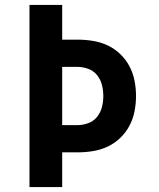

<svg xmlns="http://www.w3.org/2000/svg" viewBox="-20 -755 640 775"><path d="M99 0V-735H231V-595H293Q324 -595 355 -590Q386 -585 414 -572Q442 -559 465 -537Q488 -515 502.5 -487.5Q517 -460 523 -429.5Q529 -399 529 -368Q529 -336 523 -305.5Q517 -275 502.5 -247.5Q488 -220 465 -198Q442 -176 414 -163Q386 -150 355 -145Q324 -140 293 -140H231V0ZM231 -250H293Q315 -250 336.5 -258Q358 -266 372 -283.5Q386 -301 391.5 -323Q397 -345 397 -367Q397 -390 391.5 -412Q386 -434 372 -451.5Q358 -469 336.5 -477Q315 -485 293 -485H231Z"/></svg>

Font: Iosevka SS04 XBd Ex
Style: Regular
Weight: 800
Width: 7
Monospace: yes
Designer: Belleve Invis
Foundry: Belleve Invis
Version: Version 19.0.0; ttfautohint (v1.8.4)